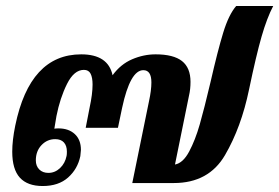

<svg xmlns="http://www.w3.org/2000/svg" viewBox="-20 -613 935 643"><path d="M21 -105Q21 -143 31 -192Q80 -431 252 -431Q342 -431 357 -361Q384 -398 422.5 -414.5Q461 -431 501 -431Q561 -431 589.5 -408.5Q618 -386 618 -339Q618 -314 613 -293L566 -62Q593 -67 613.5 -105.5Q634 -144 649 -196.5Q664 -249 685 -338Q709 -443 727.5 -503.5Q746 -564 771 -593H895Q874 -553 856 -490.5Q838 -428 814 -313Q788 -187 733.5 -93.5Q679 0 562 0H423L479 -274Q487 -311 487 -337Q487 -378 460 -378Q416 -378 389 -252L375 -185H267L280 -252Q290 -298 290 -330Q290 -353 283.5 -366Q277 -379 261 -379Q228 -379 204.5 -332Q181 -285 169 -224Q169 -224 162 -182Q167 -183 176 -183Q210 -183 230.5 -164Q251 -145 251 -111Q251 -106 249 -90Q240 -47 208 -18.5Q176 10 123 10Q72 10 46.5 -18Q21 -46 21 -105ZM203 -91Q204 -96 204 -105Q204 -125 194 -136Q184 -147 165 -147Q138 -147 119 -127Q100 -107 100 -76Q100 -57 111.5 -45.5Q123 -34 142 -34Q164 -34 181 -50Q198 -66 203 -91Z"/></svg>

Font: Taviraj SemiBold
Style: Italic
Weight: 600
Italic angle: -12°
Designer: Katatrad Team
Foundry: CadsonDemak
Version: Version 1.001